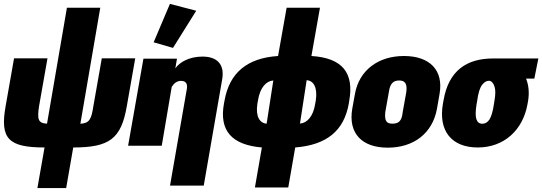

<svg xmlns="http://www.w3.org/2000/svg" viewBox="-32 -747 2779 984"><path d="M159.7 216.8H307.1L343.3 8.8C529.3 8.8 588.9 -36.1 617.7 -201.7L661.1 -448.2H489.7L446.3 -201.7C436.5 -137.7 427.2 -115.2 379.9 -112.8L481.9 -707.5H311L209 -113.3C161.6 -115.2 158.7 -137.7 168 -201.7L211.4 -448.2H40L-3.4 -201.7C-32.7 -36.1 11.2 8.8 196.3 8.8Z M839.4 204.1H1012.2L1106 -336.4C1122.1 -420.9 1076.7 -457 1005.9 -457C937.5 -457 888.7 -428.2 867.2 -397.5H866.7L875 -446.3H703.1L624.5 0H796.9L848.1 -301.8C859.4 -319.8 875 -332.5 895 -332.5C917 -332.5 930.2 -322.3 925.8 -292.5ZM854.5 -501.5 973.6 -691.9 838.9 -727.1 755.4 -530.3Z M1274.4 213.9H1445.3L1481 8.8C1644.5 -4.4 1730.5 -78.1 1755.4 -214.8L1757.8 -230.5C1783.2 -373 1723.6 -450.2 1564 -460L1607.9 -707.5H1437L1393.1 -460C1234.4 -449.7 1143.6 -373.5 1118.7 -231.4L1115.7 -215.8C1090.8 -77.6 1155.3 -4.4 1310.1 8.8ZM1334.5 -113.3C1299.8 -115.2 1276.9 -149.4 1287.1 -215.8L1290 -231.4C1300.3 -299.3 1333.5 -332.5 1368.7 -334.5ZM1505.4 -113.8 1539.6 -335.9C1574.2 -334 1596.7 -299.8 1586.4 -231.9L1583.5 -215.8C1573.7 -149.4 1540.5 -115.7 1505.4 -113.8Z M1955.1 9.8C2087.4 9.8 2184.6 -63 2207.5 -189.9L2220.7 -265.6C2242.2 -387.2 2170.4 -460 2038.1 -460C1906.7 -460 1808.6 -387.2 1787.1 -265.6L1773.4 -189.9C1751.5 -63 1823.7 9.8 1955.1 9.8ZM1979.5 -113.3C1950.7 -113.3 1938 -124.5 1942.4 -171.4L1960.9 -275.4C1966.8 -319.8 1984.4 -334.5 2013.7 -334.5C2042.5 -334.5 2056.2 -319.8 2050.3 -275.4L2031.7 -171.4C2027.3 -124.5 2008.8 -113.3 1979.5 -113.3Z M2416.5 8.8C2550.8 8.8 2647.5 -79.6 2671.4 -212.9L2674.3 -229C2681.6 -272 2677.2 -312 2664.1 -344.2H2706.5L2727.1 -447.3H2494.6C2361.8 -447.3 2267.1 -386.7 2241.2 -232.9L2238.3 -217.3C2212.9 -75.2 2283.2 8.8 2416.5 8.8ZM2439.9 -112.8C2424.8 -112.8 2414.6 -120.6 2409.7 -135.7C2404.3 -150.9 2404.8 -176.3 2410.2 -211.9L2413.1 -227.1C2418.5 -269.5 2427.2 -297.9 2439.5 -313C2451.2 -328.1 2464.4 -334.5 2479.5 -332.5C2489.3 -329.1 2497.1 -319.3 2502.4 -303.2C2507.8 -287.1 2507.8 -263.7 2502.4 -232.9L2499.5 -214.4C2494.1 -176.8 2486.3 -150.9 2477.1 -135.7C2467.8 -120.6 2455.1 -112.8 2439.9 -112.8Z"/></svg>

Font: Roboto Flex Super Cond Black
Style: Italic
Weight: 900
Width: 3
Italic angle: -10°
Designer: Berlow after Robertson
Foundry: Google
Version: Version 3.200;Glyphs 3.3 (3311)